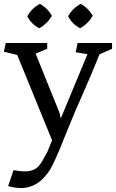

<svg xmlns="http://www.w3.org/2000/svg" viewBox="-26 -742 599 992"><path d="M326 -658Q349 -700 391 -722Q431 -700 453 -660Q428 -618 388 -596Q347 -617 326 -658ZM115 -658Q138 -700 180 -722Q220 -700 242 -660Q217 -618 177 -596Q136 -617 115 -658ZM219 42Q224 29 230.5 14Q237 -1 243 -17L63 -458L-6 -475L4 -520H218V-490L158 -465L282 -158L288 -130L426 -462L365 -472L375 -520H553V-490L488 -461Q441 -344 399.5 -251.5Q358 -159 329 -86Q302 -18 279.5 36Q257 90 236 129Q217 161 188.5 188Q160 215 118 225.5Q76 236 16 220L44 137Q92 146 119.5 142.5Q147 139 163.5 125.5Q180 112 192 90.5Q204 69 219 42Z"/></svg>

Font: Brawler
Style: Regular
Weight: 400
Designer: Oleg Frolov, Haley Fiege
Foundry: Oleg Frolov, Haley Fiege
Version: Version 1.101; ttfautohint (v1.8.3)